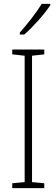

<svg xmlns="http://www.w3.org/2000/svg" viewBox="-20 -969 291 989"><path d="M239 -942V-949H195C165 -901 125 -850 82 -801V-791H105C149 -829 208 -895 239 -942ZM208 0V-25L145 -31V-682L208 -689V-714H43V-689L107 -682V-31L43 -25V0Z"/></svg>

Font: Noto Sans Condensed ExtraLight
Style: Regular
Weight: 200
Width: 3
Designer: Monotype Design Team
Foundry: Monotype Imaging Inc.
Version: Version 2.013